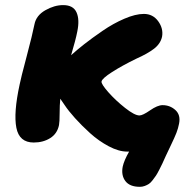

<svg xmlns="http://www.w3.org/2000/svg" viewBox="-20 -554 754 745"><path d="M110.8 -1Q54.7 -1 43.5 -58.3Q32.2 -115.7 56.2 -226.1Q60.5 -249 83.3 -334.7Q106 -420.4 113.8 -460Q120.6 -494.1 155.8 -514.2Q190.9 -534.2 225.1 -534.2Q264.2 -534.2 276.9 -506.1Q289.6 -478 279.8 -431.2Q273.9 -400.4 255.9 -339.8Q277.3 -359.4 306.9 -382.6Q336.4 -405.8 377.9 -434.3Q419.4 -462.9 462.6 -481.4Q505.9 -500 538.1 -500Q573.2 -500 593.8 -471.7Q614.3 -443.4 608.9 -412.1Q603 -384.3 577.4 -364.7Q551.8 -345.2 508.8 -326.2Q453.6 -299.3 414.8 -274.4Q376 -249.5 374 -237.8Q372.1 -228.5 400.1 -196.5Q428.2 -164.6 465.3 -135.3Q502.4 -106 521 -106Q533.7 -106 562.5 -126Q591.3 -146 610.8 -146Q639.6 -146 660.6 -127Q681.6 -107.9 674.8 -74.2Q671.4 -56.2 664.6 -38.6Q657.7 -21 643.6 8.3Q629.4 37.6 623 51.8Q613.8 72.3 610.1 80.3Q606.4 88.4 598.1 104.5Q589.8 120.6 585.2 127.4Q580.6 134.3 572.5 144.8Q564.5 155.3 557.6 159.7Q550.8 164.1 541.7 167.5Q532.7 170.9 522.9 170.9Q483.4 170.9 466.6 148.7Q449.7 126.5 456.1 92.8Q461.4 68.4 481 34.2H473.1Q440.9 34.2 402.1 13.7Q363.3 -6.8 329.8 -37.1Q296.4 -67.4 271 -95.7Q245.6 -124 231 -146Q218.3 -165 213.9 -170.9Q211.4 -146 211.4 -113.8Q211.4 -81.5 209 -68.8Q202.1 -35.2 174.8 -18.1Q147.5 -1 110.8 -1Z"/></svg>

Font: Shantell Sans Irregular
Style: Italic
Weight: 800
Italic angle: -11.31°
Designer: Stephen Nixon, Anya Danilova, Shantell Martin
Foundry: Arrow Type
Version: Version 1.006;[9816181b4]